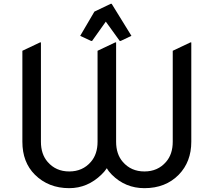

<svg xmlns="http://www.w3.org/2000/svg" viewBox="-20 -980 1124 1010"><path d="M986.3 -756.8V-234.4Q986.3 -128.9 920.4 -61Q851.1 9.8 739.7 9.8Q639.2 9.8 568.4 -61Q550.8 -78.6 542 -95.2Q530.8 -78.1 514.6 -62.5Q440.9 9.8 344.2 9.8Q234.9 9.8 163.6 -61Q97.7 -126.5 97.7 -234.4V-712.9L190.4 -756.8H195.3V-234.4Q195.3 -168.9 230.5 -128.4Q273.9 -78.1 344.2 -78.1Q414.6 -78.1 458 -128.4Q493.2 -168.9 493.2 -234.4V-712.9L585.9 -756.8H590.8V-234.4Q590.8 -168.9 626 -128.4Q669.4 -78.1 739.7 -78.1Q810.1 -78.1 853.5 -128.4Q888.7 -168.9 888.7 -234.4V-712.9L981.4 -756.8ZM401.9 -791.5 476.6 -918.9 562.5 -960H567.4L671.4 -791.5L614.7 -764.6H609.9L536.6 -866.2L464.4 -764.6H459.5Z"/></svg>

Font: Nova Round
Style: Book
Weight: 400
Version: Version 2.000